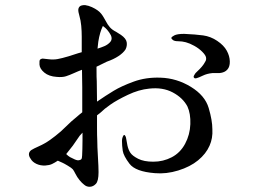

<svg xmlns="http://www.w3.org/2000/svg" viewBox="-20 -676 1040 754"><path d="M302 -402Q286 -396 269.5 -388.5Q253 -381 239 -376.5Q225 -372 203 -374Q172 -376 154 -391Q136 -406 135 -422.5Q134 -439 137.5 -442Q141 -445 147 -446Q151 -446 170 -443.5Q189 -441 206 -444Q223 -447 249.5 -455Q276 -463 287 -467L301 -471Q301 -510 301 -532Q301 -554 299 -575Q297 -596 292 -613Q287 -630 287.5 -638Q288 -646 293.5 -651Q299 -656 314 -656Q328 -654 341 -648Q354 -642 363 -635.5Q372 -629 377.5 -622Q383 -615 387 -608L395 -594Q402 -580 411 -569.5Q420 -559 436 -551L455 -539Q475 -525 477.5 -510.5Q480 -496 473 -482Q464 -468 445 -455.5Q426 -443 400 -434L359 -414Q359 -365 360 -357L361 -277Q396 -301 426.5 -319.5Q457 -338 505 -355.5Q553 -373 610 -371Q674 -369 729.5 -335Q785 -301 799.5 -252Q814 -203 814 -168Q816 -133 803 -104Q789 -72 758 -46.5Q727 -21 680 -6.5Q633 8 588 4Q512 -2 488.5 -33Q465 -64 462 -84Q459 -104 459 -123Q459 -131 462 -138.5Q465 -146 468 -146Q470 -146 472.5 -141.5Q475 -137 476 -129Q477 -121 480.5 -104.5Q484 -88 492 -76Q500 -64 522.5 -52.5Q545 -41 582 -41Q621 -41 654.5 -58.5Q688 -76 707 -111.5Q726 -147 727.5 -188.5Q729 -230 716 -258Q698 -292 658.5 -313Q619 -334 566 -328Q525 -324 482 -303.5Q439 -283 414 -265.5Q389 -248 375 -234L361 -223Q361 -202 361 -173Q361 -144 362 -124Q362 -102 364.5 -61Q367 -20 367 0Q367 35 356.5 46Q346 57 333 57.5Q320 58 310 49Q302 43 292.5 31.5Q283 20 276.5 7Q270 -6 266 -11Q262 -16 246 -25.5Q230 -35 225 -37L207 -45Q195 -37 184.5 -32Q174 -27 158 -26Q139 -25 123 -32.5Q107 -40 100 -53Q92 -64 94 -74Q96 -82 103.5 -87Q111 -92 133.5 -102Q156 -112 176.5 -126.5Q197 -141 219 -160L260 -199L293 -227L303 -235Q303 -313 303 -333L302 -402ZM240 -71Q248 -63 255 -59Q262 -55 273.5 -50Q285 -45 291 -47Q297 -48 299.5 -51Q302 -54 302.5 -65Q303 -76 303.5 -91Q304 -106 304 -125V-155Q295 -146 293 -143L266 -104L240 -71ZM363 -485Q379 -490 390.5 -495Q402 -500 411 -509Q420 -518 418 -529Q417 -537 408.5 -549Q400 -561 394 -566L384 -574Q378 -562 373.5 -546.5Q369 -531 366 -512L363 -485ZM873 -403Q863 -391 842 -389H814Q793 -387 776.5 -379Q760 -371 752 -369Q744 -367 742 -371Q738 -374 744 -383Q746 -388 755 -396Q764 -404 772.5 -414Q781 -424 786 -434Q791 -441 789 -451Q787 -460 774 -473Q761 -486 743 -496Q725 -506 710 -510Q695 -514 680.5 -514Q666 -514 659.5 -518.5Q653 -523 653 -527Q653 -531 664.5 -537Q676 -543 703 -543Q748 -541 777.5 -537Q807 -533 833 -515.5Q859 -498 870.5 -477Q882 -456 882.5 -435Q883 -414 873 -403Z"/></svg>

Font: ChillKai
Style: Regular
Weight: 400
Designer: ChillType
Foundry: 寒蝉字型
Version: Version 2.000